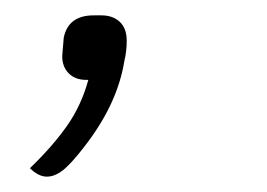

<svg xmlns="http://www.w3.org/2000/svg" viewBox="-20 -104 348 250"><path d="M145 -51Q145 -37 142 -25Q133 32 89 88Q72 110 61.5 118Q51 126 41 126Q30 126 19 115Q49 86 67.5 59.5Q86 33 95 0H92Q78 0 69.5 -8.5Q61 -17 61 -31L63 -55Q69 -84 102 -84H112Q127 -84 136 -75.5Q145 -67 145 -51Z"/></svg>

Font: Krub Light
Style: Italic
Weight: 300
Italic angle: -8°
Designer: Ekaluck Peanpanawate
Foundry: Cadson Demak Co.,Ltd.
Version: Version 1.000; ttfautohint (v1.6)